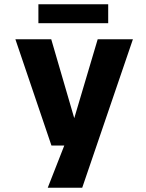

<svg xmlns="http://www.w3.org/2000/svg" viewBox="-20 -685 690 905"><path d="M205 200 283 1H222.5L52.5 -500H221.5L330 -128L440.5 -500H606.5L367.5 200ZM161 -575.5V-665H490V-575.5Z"/></svg>

Font: Trispace
Style: Bold
Weight: 700
Designer: Tyler Finck
Foundry: Etcetera Type Company
Version: Version 1.210; ttfautohint (v1.8.3)